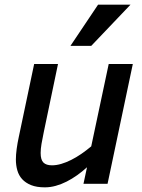

<svg xmlns="http://www.w3.org/2000/svg" viewBox="-20 -786 609 821"><path d="M228 -512.2 167 -220.2Q161.1 -192.9 157.5 -170.9Q153.8 -148.9 153.8 -131.8Q153.8 -102.5 165.8 -90.8Q177.7 -79.1 202.1 -79.1Q221.2 -79.1 241.9 -85.2Q262.7 -91.3 284.2 -102.1Q305.7 -112.8 327.4 -127.7Q349.1 -142.6 370.1 -160.2L444.8 -512.2H547.9L439.9 0H336.9L352.1 -70.8Q331.5 -52.2 309.6 -36.6Q287.6 -21 264.9 -9.5Q242.2 2 218.8 8.5Q195.3 15.1 171.9 15.1Q136.7 15.1 113 5.6Q89.4 -3.9 74.7 -20Q60.1 -36.1 54 -57.9Q47.9 -79.6 47.9 -104Q47.9 -124.5 51.3 -149.4Q54.7 -174.3 60.1 -199.2L126 -512.2ZM370.1 -589.8H281.2L399.4 -766.1H538.1Z"/></svg>

Font: Clear Sans Medium
Style: Italic
Weight: 500
Italic angle: -12°
Foundry: Intel Corporation
Version: Version 1.00